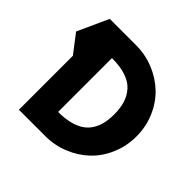

<svg xmlns="http://www.w3.org/2000/svg" viewBox="-197 -1029 1233 1233"><g transform="rotate(45 419.5 -412.5)"><path d="M36.1 -615.2 131.8 -825.2H371.1Q455.1 -825.2 531.2 -794.2Q607.4 -763.2 663.8 -709.5Q720.2 -655.8 753.7 -578.4Q787.1 -501 787.1 -413.1Q787.1 -324.7 753.9 -247.1Q720.7 -169.4 664.3 -115.7Q607.9 -62 531.7 -31Q455.6 0 371.1 0H131.8V-490.2ZM319.8 -168Q379.4 -168 425.3 -179.7Q471.2 -191.4 501.5 -212.2Q531.7 -232.9 550.8 -263.9Q569.8 -294.9 577.9 -331.1Q585.9 -367.2 585.9 -412.1Q585.9 -468.8 572.5 -511.7Q559.1 -554.7 529.3 -588.4Q499.5 -622.1 446.8 -639.6Q394 -657.2 319.8 -657.2Z"/></g></svg>

Font: Hussar Preview
Style: Bold
Weight: 700
Foundry: Cannot Into Space Fonts, PlusOne Fonts
Version: Version 2.29RC2 "Millennial"